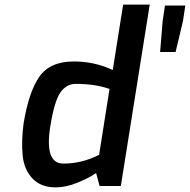

<svg xmlns="http://www.w3.org/2000/svg" viewBox="-20 -805 822 831"><path d="M673 -580 684 -714 694 -781H782L772 -714L740 -580ZM199 -266Q170 -97 254 -97Q335 -97 409 -135L454 -420Q392 -442 308 -442Q268 -442 242 -405.5Q216 -369 199 -266ZM82 -270Q104 -406 150 -472.5Q196 -539 300 -539Q389 -539 468 -502L513 -785H628L503 0H411L396 -56Q364 -34 314.5 -14Q265 6 221 6Q157 6 120.5 -32.5Q84 -71 78 -132.5Q72 -194 82 -270Z"/></svg>

Font: Exo
Style: Demi Bold Italic
Weight: 600
Designer: Natanael Gama
Version: Version 1